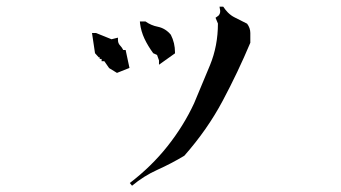

<svg xmlns="http://www.w3.org/2000/svg" viewBox="-20 -685 1040 585"><path d="M645.5 -637.2Q650.9 -642.6 650.9 -650.9Q650.9 -654.3 649.9 -658.2L648.9 -664.6H660.2Q667.5 -653.8 674.3 -647Q684.1 -637.2 695.3 -631.8Q715.3 -622.1 732.9 -612.8Q742.7 -599.6 742.7 -584.5V-554.7Q705.1 -465.3 658.4 -377.7Q611.8 -290 541.5 -210.4Q501.5 -186.5 459.7 -167.7Q418 -148.9 382.3 -119.1L375.5 -127.4Q441.4 -177.7 490.5 -239.7Q539.6 -301.8 571.3 -370.1Q595.7 -427.7 619.9 -486.6Q644 -545.4 644 -613.3L636.7 -630.9Q643.6 -635.3 645.5 -637.2ZM297.9 -498.5H289.6V-505.4H283.7V-510.3H280.8L269.5 -522.9L260.3 -584.5H272.5L319.8 -565.4L339.4 -570.3V-563.5Q339.4 -553.2 345.5 -546.9Q351.6 -540.5 355.5 -532.7H362.8L374.5 -478L336.4 -462.9L312.5 -477.5ZM421.9 -619.6H423.3Q440.4 -607.4 460.9 -603.5Q484.4 -598.6 500.5 -579.1Q513.2 -554.2 513.2 -525.4V-522.5L464.4 -487.8V-498V-501L458.5 -517.6L446.8 -522.9Q430.7 -544.9 420.2 -567.1Q409.7 -589.4 406.7 -613.8L406.2 -619.6Z"/></svg>

Font: Bakudai
Style: Medium
Weight: 500
Version: Version 1.48